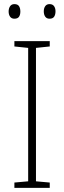

<svg xmlns="http://www.w3.org/2000/svg" viewBox="-20 -914 312 934"><path d="M222 0H50V-26L117 -32V-681L50 -688V-714H222V-688L155 -681V-32L222 -26ZM22 -858Q22 -873 29 -883.5Q36 -894 50 -894Q66 -894 72.5 -884Q79 -874 79 -858Q79 -842 72.5 -832.5Q66 -823 50 -823Q36 -823 29 -833Q22 -843 22 -858ZM193 -859Q193 -874 200 -884Q207 -894 221 -894Q236 -894 243 -884Q250 -874 250 -859Q250 -843 243.5 -833Q237 -823 221 -823Q207 -823 200 -833Q193 -843 193 -859Z"/></svg>

Font: Noto Sans Arabic UI SmCn XLt
Style: Regular
Weight: 200
Width: 4
Designer: Monotype Design Team, Nadine Chahine and Nizar Qandah
Foundry: Monotype Imaging Inc.
Version: Version 2.010; ttfautohint (v1.8.4.7-5d5b)